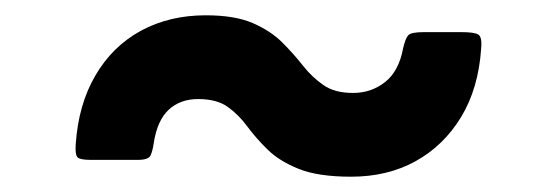

<svg xmlns="http://www.w3.org/2000/svg" viewBox="-20 -552 728 251"><path d="M239 -422.5Q263.5 -422.5 277.8 -412.2Q292 -402 303.2 -386.8Q314.5 -371.5 329.8 -356.5Q345 -341.5 370.5 -331.2Q396 -321 439 -321Q486.5 -321 523.2 -341.2Q560 -361.5 582.8 -399Q605.5 -436.5 609 -488.5Q610.5 -504 605 -507Q599.5 -510 583.5 -510H534Q517.5 -510 513.8 -506Q510 -502 507 -489Q501.5 -459 483.5 -444.8Q465.5 -430.5 441.5 -430.5Q417.5 -430.5 402.8 -440.8Q388 -451 376 -466.2Q364 -481.5 349 -496.5Q334 -511.5 310.5 -521.8Q287 -532 249 -532Q201.5 -532 164.2 -511.8Q127 -491.5 104.8 -453.5Q82.5 -415.5 79 -363.5Q78 -349.5 81.5 -346.2Q85 -343 98.5 -343H160.5Q174 -343 176.8 -348.8Q179.5 -354.5 181 -365Q185.5 -394.5 200.5 -408.5Q215.5 -422.5 239 -422.5Z"/></svg>

Font: Besley ExtraBold
Style: Regular
Weight: 800
Designer: Owen Earl
Foundry: indestructible type*
Version: Version 2.001